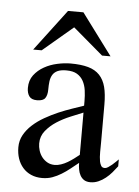

<svg xmlns="http://www.w3.org/2000/svg" viewBox="-43 -540 422 583"><g transform="rotate(5 167.5 -249.0)"><path d="M334 -48.8Q327.1 -39.6 318.6 -29.5Q310.1 -19.5 300 -11.5Q290 -3.4 278.3 1.7Q266.6 6.8 253.9 6.8Q242.2 6.8 234.6 2Q227.1 -2.9 222.7 -11Q218.3 -19 216.6 -28.8Q214.8 -38.6 214.8 -48.8Q202.6 -39.1 190.4 -29.3Q178.2 -19.5 165 -11.5Q151.9 -3.4 137.7 1.7Q123.5 6.8 106.9 6.8Q87.9 6.8 73 0.2Q58.1 -6.3 47.9 -18.1Q37.6 -29.8 32.2 -45.7Q26.9 -61.5 26.9 -80.1Q26.9 -100.6 36.4 -117.7Q45.9 -134.8 61.5 -148.9Q77.1 -163.1 97.2 -174.6Q117.2 -186 138.2 -195.1Q159.2 -204.1 179.2 -210.9Q199.2 -217.8 214.8 -223.1V-236.8Q214.8 -253.9 212.6 -269.8Q210.4 -285.6 203.6 -298.1Q196.8 -310.5 184.6 -317.9Q172.4 -325.2 151.9 -325.2Q135.3 -325.2 125.2 -320.6Q115.2 -315.9 110.1 -307.4Q105 -298.8 103.5 -287.4Q102.1 -275.9 102.1 -262.2Q102.1 -245.6 95.7 -236.3Q89.4 -227.1 70.8 -227.1Q53.7 -227.1 46.9 -236.8Q40 -246.6 40 -262.2Q40 -285.2 52.2 -301.3Q64.5 -317.4 82.8 -327.6Q101.1 -337.9 122.6 -342.5Q144 -347.2 163.1 -347.2Q194.8 -347.2 216.6 -341.1Q238.3 -335 251.5 -321Q264.6 -307.1 270.3 -285.4Q275.9 -263.7 275.9 -231.9V-117.2Q275.9 -103 275.6 -87.4Q275.4 -71.8 277.8 -58.1Q279.3 -51.3 282.5 -45.7Q285.6 -40 293.9 -40Q298.3 -40 304 -43.7Q309.6 -47.4 315.4 -52.2Q321.3 -57.1 326.4 -62.3Q331.5 -67.4 334 -69.8ZM214.8 -202.1Q198.2 -195.3 176.3 -186.3Q154.3 -177.2 135 -164.8Q115.7 -152.3 102.3 -135.7Q88.9 -119.1 88.9 -97.2Q88.9 -86.4 92.3 -75.4Q95.7 -64.5 102.5 -55.7Q109.4 -46.9 119.1 -41.5Q128.9 -36.1 141.1 -36.1Q150.9 -36.1 160.9 -39.6Q170.9 -43 180.4 -48.6Q189.9 -54.2 198.7 -60.8Q207.5 -67.4 214.8 -73.2ZM255.9 -379.4 164.1 -457.5 71.8 -379.4H45.9L141.1 -505.4H188L281.7 -379.4Z"/></g></svg>

Font: Scheherazade Urdu
Style: Regular
Weight: 400
Designer: SIL International
Foundry: SIL International
Version: Version 1.005 (build 117/117)